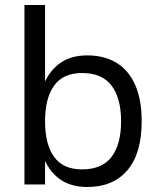

<svg xmlns="http://www.w3.org/2000/svg" viewBox="-20 -737 632 767"><path d="M160 -717V0H77.7V-717ZM328.7 10Q260.7 10 216.7 -23Q172.7 -56 151.2 -115Q129.7 -174 129.7 -252.3Q129.7 -331 151.2 -390.2Q172.7 -449.3 216.7 -482.5Q260.7 -515.7 328.7 -515.7Q396.7 -515.7 445.2 -486.2Q493.7 -456.7 519.8 -398.2Q546 -339.7 546 -252.3Q546 -124 489 -57Q432 10 328.7 10ZM307.7 -60.3Q387.7 -60.3 425.7 -110.3Q463.7 -160.3 463.7 -252.3Q463.7 -344.7 425.7 -395Q387.7 -445.3 307.7 -445.3Q232.3 -445.3 196.2 -395Q160 -344.7 160 -252.3Q160 -160.3 196.2 -110.3Q232.3 -60.3 307.7 -60.3Z"/></svg>

Font: Asta Sans Light
Style: Regular
Weight: 300
Designer: 42dot
Version: Version 1.000